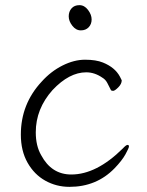

<svg xmlns="http://www.w3.org/2000/svg" viewBox="-20 -713 570 746"><path d="M457 -136Q470 -150 475.5 -150Q481 -150 481 -144Q481 -138 467.5 -113.5Q454 -89 425 -59Q355 13 250 13Q199 13 156 -11Q113 -35 87 -81Q61 -127 61 -190Q61 -309 142 -396Q178 -436 223 -458.5Q268 -481 310.5 -481Q353 -481 380 -470Q427 -451 446 -415Q452 -404 453 -401Q453 -387 439.5 -373.5Q426 -360 419.5 -360Q413 -360 411 -363Q404 -377 397 -390.5Q390 -404 378 -411Q348 -432 315 -432Q249 -432 184 -363Q119 -290 119 -199Q119 -146 140 -110Q180 -35 257 -35Q355 -35 457 -136ZM294 -595Q275 -595 261 -613Q247 -631 247 -649.5Q247 -668 258 -680.5Q269 -693 288.5 -693Q308 -693 322 -674.5Q336 -656 336 -637.5Q336 -619 324.5 -607Q313 -595 294 -595Z"/></svg>

Font: LXGW WenKai Lite Light
Style: Regular
Weight: 300
Designer: LXGW / Fontworks Inc.
Foundry: LXGW / Fontworks Inc.
Version: Version 1.511; March 25, 2025